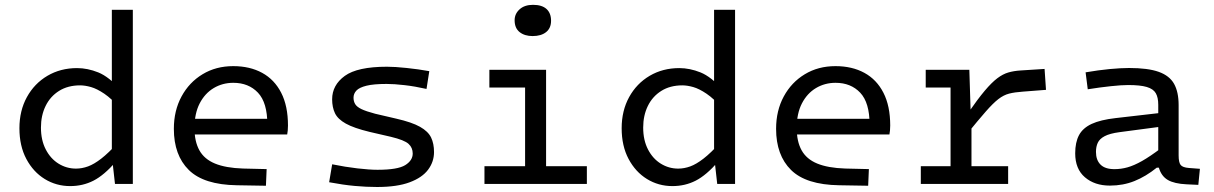

<svg xmlns="http://www.w3.org/2000/svg" viewBox="-20 -750 4952 783"><path d="M448.9 0 437.7 -100H436.1V-710H521.7V0ZM266.3 8.9Q209.3 8.9 162.4 -20Q115.6 -48.8 87.4 -101.8Q59.2 -154.8 59.2 -227Q59.2 -298.5 89.7 -354Q120.1 -409.4 173.5 -440.9Q227 -472.3 294.1 -472.3Q337 -472.3 380.8 -454.7Q424.5 -437 473.8 -382L470 -307.9Q435.3 -347.6 405.4 -367.8Q375.5 -388 351.1 -395Q326.6 -401.9 306.9 -401.9Q256.8 -401.9 220.9 -379.3Q185 -356.8 166 -317.9Q147 -279.1 147 -229.7Q147 -178.4 166.6 -140.6Q186.1 -102.8 218.8 -82.6Q251.6 -62.4 289.7 -62.4Q314.3 -62.4 339 -71.4Q363.6 -80.4 392.8 -103Q422.1 -125.6 460.7 -167.9L453.3 -91.4Q404.5 -35.3 361.1 -13.2Q317.7 8.9 266.3 8.9Z M970.8 -62.7 1067.4 -60.4 1064.5 7.5 946.2 5.5Q811.1 3.5 750 -56.8Q689 -117 689 -224.6Q689 -298.8 720.3 -356.6Q751.6 -414.4 806.2 -447.3Q860.7 -480.3 931.1 -480.3Q998.9 -480.3 1049.1 -452.9Q1099.3 -425.5 1126.8 -371.6Q1154.4 -317.8 1154.4 -238.1Q1154.4 -227.4 1153.5 -218Q1152.5 -208.5 1151.2 -201.7H732.5V-265.5H1104.5L1070.3 -242.1Q1070.3 -331.5 1032.1 -371.9Q993.9 -412.3 931.4 -412.3Q887.5 -412.3 851.5 -390.8Q815.5 -369.3 794.3 -328.3Q773.1 -287.2 773.1 -227.7Q773.1 -173 793.1 -137Q813.1 -101 856.8 -83Q900.6 -65 970.8 -62.7Z M1750 -129.9Q1750 -90.3 1725.8 -57.9Q1701.6 -25.5 1650.4 -6.5Q1599.2 12.6 1517.9 12.6Q1474 12.6 1426.8 8.3Q1379.7 4 1322.3 -6.8L1334.6 -80Q1388.4 -69 1437.7 -63.3Q1487 -57.6 1519.5 -57.6Q1601.7 -57.6 1632.4 -76.5Q1663.1 -95.5 1663.1 -123.9Q1663.1 -147.8 1646.1 -163.3Q1629.1 -178.9 1574 -192.1L1487.4 -212.1Q1423.2 -227.6 1390.4 -245.9Q1357.5 -264.2 1346 -288.4Q1334.5 -312.7 1334.5 -344.9Q1334.5 -402.9 1386 -440.4Q1437.5 -477.9 1558.2 -477.9Q1590.5 -477.9 1638.5 -472.8Q1686.4 -467.8 1730.7 -459.8L1719.4 -387.3Q1671.8 -398 1629.6 -402.8Q1587.4 -407.7 1556.7 -407.7Q1503.7 -407.7 1474.4 -400.4Q1445 -393.1 1433.4 -380.6Q1421.7 -368 1421.7 -351.5Q1421.7 -337.1 1428.3 -325.7Q1434.9 -314.4 1453.8 -305.2Q1472.7 -296 1509.9 -286.2L1595.7 -266.2Q1660 -251.5 1693 -232.8Q1726 -214.2 1738 -189.3Q1750 -164.4 1750 -129.9Z M2121.4 -465.3H2207V0H2121.4ZM1975.7 -465.3H2168V-393H1975.7ZM1955.7 -72.3H2373.3V0H1955.7ZM2152 -602.9Q2119.6 -602.9 2099.2 -619Q2078.7 -635.1 2078.7 -667.5Q2078.7 -693.7 2099 -712Q2119.2 -730.3 2153.7 -730.3Q2189.9 -730.3 2208.6 -713.5Q2227.3 -696.6 2227.3 -665.4Q2227.3 -635.3 2207.1 -619.1Q2186.9 -602.9 2152 -602.9Z M2904.9 0 2893.7 -100H2892.1V-710H2977.7V0ZM2722.3 8.9Q2665.3 8.9 2618.4 -20Q2571.6 -48.8 2543.4 -101.8Q2515.2 -154.8 2515.2 -227Q2515.2 -298.5 2545.7 -354Q2576.1 -409.4 2629.5 -440.9Q2683 -472.3 2750.1 -472.3Q2793 -472.3 2836.8 -454.7Q2880.5 -437 2929.8 -382L2926 -307.9Q2891.3 -347.6 2861.4 -367.8Q2831.5 -388 2807.1 -395Q2782.6 -401.9 2762.9 -401.9Q2712.8 -401.9 2676.9 -379.3Q2641 -356.8 2622 -317.9Q2603 -279.1 2603 -229.7Q2603 -178.4 2622.6 -140.6Q2642.1 -102.8 2674.8 -82.6Q2707.6 -62.4 2745.7 -62.4Q2770.3 -62.4 2795 -71.4Q2819.6 -80.4 2848.8 -103Q2878.1 -125.6 2916.7 -167.9L2909.3 -91.4Q2860.5 -35.3 2817.1 -13.2Q2773.7 8.9 2722.3 8.9Z M3426.8 -62.7 3523.4 -60.4 3520.5 7.5 3402.2 5.5Q3267.1 3.5 3206 -56.8Q3145 -117 3145 -224.6Q3145 -298.8 3176.3 -356.6Q3207.6 -414.4 3262.2 -447.3Q3316.7 -480.3 3387.1 -480.3Q3454.9 -480.3 3505.1 -452.9Q3555.3 -425.5 3582.8 -371.6Q3610.4 -317.8 3610.4 -238.1Q3610.4 -227.4 3609.5 -218Q3608.5 -208.5 3607.2 -201.7H3188.5V-265.5H3560.5L3526.3 -242.1Q3526.3 -331.5 3488.1 -371.9Q3449.9 -412.3 3387.4 -412.3Q3343.5 -412.3 3307.5 -390.8Q3271.5 -369.3 3250.3 -328.3Q3229.1 -287.2 3229.1 -227.7Q3229.1 -173 3249.1 -137Q3269.1 -101 3312.8 -83Q3356.6 -65 3426.8 -62.7Z M3933.1 -465.3 3939 -275.5H3941.8V0H3856.5V-465.3ZM3921.2 -200.9 3927.7 -288.8Q3967.3 -346 3995.7 -379.7Q4024.2 -413.5 4047.1 -430.8Q4070 -448.1 4092.3 -454.5Q4114.6 -460.9 4141.5 -462.6L4239.9 -468.9L4245.7 -383.6L4151.4 -376.3Q4118.1 -374 4095.6 -368.3Q4073.1 -362.6 4051.4 -345.8Q4029.7 -329 3999.8 -294.8Q3969.8 -260.6 3921.2 -200.9ZM3755.2 -465.3H3918.2V-393H3755.2ZM3735.2 -72.3H4091.3V0H3735.2Z M4524.7 -60.2Q4551.7 -60.2 4578.2 -67.6Q4604.7 -75 4637.7 -93.6Q4670.6 -112.3 4714.2 -145.2L4706 -66.2H4697.4Q4652.8 -30.3 4606.5 -11.7Q4560.2 6.9 4506.3 6.9Q4444 6.9 4404.4 -27.1Q4364.8 -61 4364.8 -124.8Q4364.8 -169.7 4380.3 -198.8Q4395.8 -227.9 4431.9 -244.7Q4468 -261.4 4529.5 -268.4L4725.8 -291V-234.9L4545.4 -211Q4505.7 -205.7 4485 -194.7Q4464.3 -183.8 4456.9 -167.8Q4449.5 -151.8 4449.5 -130.6Q4449.5 -97.2 4468.1 -78.7Q4486.6 -60.2 4524.7 -60.2ZM4786.6 -116.5Q4786.6 -87.4 4794.9 -77.2Q4803.1 -67 4828.4 -65L4873.4 -61.6L4866.9 3.9L4819.7 1.7Q4768.9 -0.6 4742.4 -16.2Q4715.9 -31.8 4706 -66.2L4703.5 -89.3V-322.6Q4703.5 -352.7 4693.4 -370Q4683.3 -387.4 4656.7 -395.3Q4630.2 -403.2 4580.9 -403.2Q4553.5 -403.2 4509.9 -398.5Q4466.2 -393.9 4416 -385.9L4407.2 -455Q4459.5 -464 4505.6 -468.4Q4551.6 -472.7 4584.5 -472.7Q4661.6 -472.7 4705.5 -457Q4749.5 -441.2 4768.1 -408Q4786.6 -374.7 4786.6 -321.5Z"/></svg>

Font: Intel One Mono Light
Style: Regular
Weight: 300
Monospace: yes
Designer: Fred Shallcrass
Foundry: Frere-Jones Type LLC
Version: Version 1.004